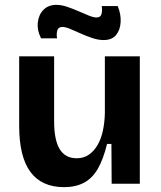

<svg xmlns="http://www.w3.org/2000/svg" viewBox="-20 -757 662 791"><path d="M244 14Q152 14 105.5 -48.5Q59 -111 59 -239V-525H203V-257Q203 -180 226 -142.5Q249 -105 296 -105Q324 -105 345 -119Q366 -133 381 -158Q396 -183 403.5 -217Q411 -251 412 -290V-525H556V-214V0H440L439 -164H421Q406 -102 383.5 -62.5Q361 -23 326.5 -4.5Q292 14 244 14ZM407 -592Q385 -592 361 -600Q337 -608 313.5 -618.5Q290 -629 270 -637.5Q250 -646 237 -646Q220 -646 216 -631.5Q212 -617 215 -599H149Q132 -634 136 -666Q140 -698 160 -717.5Q180 -737 212 -737Q233 -737 256.5 -729Q280 -721 303 -711Q326 -701 345.5 -693Q365 -685 377 -685Q395 -685 398.5 -700.5Q402 -716 399 -732H465Q479 -698 477 -665.5Q475 -633 458 -612.5Q441 -592 407 -592Z"/></svg>

Font: Bricolage Grotesque 96pt ExtraBold
Style: Bold
Weight: 700
Version: Version 1.001;gftools[0.9.33.dev8+g029e19f]